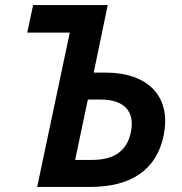

<svg xmlns="http://www.w3.org/2000/svg" viewBox="-20 -734 715 754"><path d="M126 0H335C496 0 594 -68 622 -199C655 -353 564 -449 393 -449H348L403 -714H110L87 -606H254ZM275 -106 325 -343H376C467 -343 511 -297 494 -215C479 -142 429 -106 342 -106Z"/></svg>

Font: Noto Sans SemiBold
Style: Italic
Weight: 600
Italic angle: -12°
Designer: Monotype Design Team
Foundry: Monotype Imaging Inc.
Version: Version 2.013